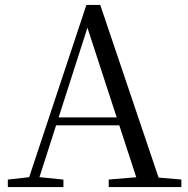

<svg xmlns="http://www.w3.org/2000/svg" viewBox="-20 -754 758 774"><path d="M11.6 0V-30.1L110.1 -41.1H127.5L235.7 -30.1V0ZM84.4 0 328.3 -734.2H384.1L632.2 0H542.1L321.9 -674.6H342.1L338.3 -660.6L126.3 0ZM192.4 -248.8 195.9 -280.7H500.1L503.6 -248.8ZM418.3 0V-30.3L551.9 -41.3H580.7L711.1 -30.3V0Z"/></svg>

Font: Noto Serif HK ExtraLight
Style: Regular
Weight: 200
Designer: Ryoko NISHIZUKA 西塚涼子 (kana & ideographs); Frank Grießhammer (Latin, Greek & Cyrillic); Wenlong ZHANG 张文龙 (bopomofo); San
Foundry: Adobe
Version: Version 2.002-H1;hotconv 1.1.0;makeotfexe 2.6.0